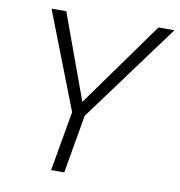

<svg xmlns="http://www.w3.org/2000/svg" viewBox="-80 -785 803 858"><g transform="rotate(10 321.5 -355.5)"><path d="M293 -324.2 570.3 -710.9H642.6L314 -264.6L268.1 0H208.5L255.9 -271L85 -710.9H151.9Z"/></g></svg>

Font: TypoPRO Roboto
Style: Italic
Weight: 300
Italic angle: -12°
Designer: Google
Version: Version 2.136; 2016